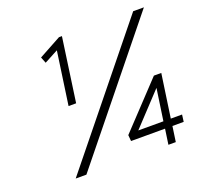

<svg xmlns="http://www.w3.org/2000/svg" viewBox="-123 -841 1017 977"><g transform="rotate(-20 385.5 -352.5)"><path d="M218 -359 259 -646 184 -606 171 -639 292 -705H308L259 -359ZM126 0 692 -700H750L184 0ZM509 -121H645L670 -293ZM668 0H628L640 -83H456L453 -116L679 -356H719L685 -121H746L741 -83H680Z"/></g></svg>

Font: Lexend ExtLt
Style: Italic
Weight: 250
Italic angle: -8.13011°
Designer: Bonnie Shaver-Troup, Thomas Jockin
Foundry: Lexend
Version: Version 1.007